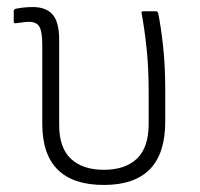

<svg xmlns="http://www.w3.org/2000/svg" viewBox="-20 -514 567 545"><path d="M275 11Q100 11 100 -163V-387Q100 -422 92.5 -437Q85 -452 62 -452Q54 -452 44 -450.5Q34 -449 25 -448Q19 -447 19 -453V-482Q19 -487 24 -489Q48 -494 73 -494Q111 -494 129.5 -472.5Q148 -451 148 -401V-159Q148 -94 181.5 -63Q215 -32 275 -32Q335 -32 368.5 -63.5Q402 -95 402 -163V-254Q402 -321 396 -377.5Q390 -434 382 -476Q380 -482 387 -482H422Q427 -482 429 -477Q437 -437 443 -382Q449 -327 449 -264V-168Q449 11 275 11Z"/></svg>

Font: Sofia Sans Semi Condensed Light
Style: Regular
Weight: 300
Designer: Botio Nikoltchev, Ani Petrova
Foundry: lettersoup
Version: Version 4.100; ttfautohint (v1.8.4.7-5d5b)